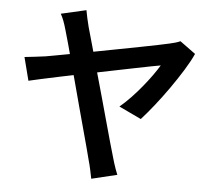

<svg xmlns="http://www.w3.org/2000/svg" viewBox="-58 -874 1115 996"><g transform="rotate(5 500.0 -375.5)"><path d="M352 -810Q355 -792 360 -770Q365 -748 371 -724Q383 -684 398.5 -626.5Q414 -569 432.5 -503Q451 -437 470 -369.5Q489 -302 505.5 -241Q522 -180 535.5 -133Q549 -86 556 -62Q559 -51 564 -34.5Q569 -18 575 -1.5Q581 15 586 27L453 59Q449 39 443.5 13Q438 -13 431 -37Q426 -57 415.5 -96.5Q405 -136 390.5 -189Q376 -242 360 -301.5Q344 -361 328 -421Q312 -481 297.5 -535Q283 -589 271.5 -631Q260 -673 253 -696Q244 -728 236.5 -747Q229 -766 221 -780ZM933 -633Q916 -595 886 -546.5Q856 -498 820.5 -447.5Q785 -397 748.5 -351Q712 -305 682 -272L566 -327Q595 -351 624 -381.5Q653 -412 679.5 -444.5Q706 -477 727 -506.5Q748 -536 761 -558Q747 -556 709.5 -548.5Q672 -541 617 -530Q562 -519 498.5 -506Q435 -493 370.5 -480Q306 -467 248.5 -455Q191 -443 148 -433.5Q105 -424 84 -419L53 -540Q81 -543 107 -546Q133 -549 162 -553Q175 -555 212 -562Q249 -569 301 -578.5Q353 -588 412.5 -599.5Q472 -611 532.5 -622.5Q593 -634 647 -644.5Q701 -655 740 -663Q779 -671 796 -675Q811 -678 826 -682.5Q841 -687 852 -692Z"/></g></svg>

Font: Noto Sans JP Thin SemiBold
Style: Regular
Weight: 600
Version: Version 2.004-H2;hotconv 1.0.118;makeotfexe 2.5.65603